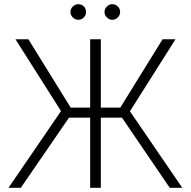

<svg xmlns="http://www.w3.org/2000/svg" viewBox="-20 -894 908 914"><path d="M460 -381.8H552.7L753.9 -707H815.4L598.6 -364.3L847.7 0H788.1L560.5 -334H460V0H409.2V-334H308.6L79.1 0H20.5L270.5 -365.2L53.7 -707H115.2L316.4 -381.8H409.2V-707H460ZM315.4 -836.9Q315.4 -852.1 326.7 -863Q337.9 -874 352.5 -874Q368.7 -874 379.2 -863.3Q389.6 -852.5 389.6 -836.9Q389.6 -821.8 378.9 -810.8Q368.2 -799.8 352.5 -799.8Q337.9 -799.8 326.7 -811Q315.4 -822.3 315.4 -836.9ZM477.5 -836.9Q477.5 -852.1 488.8 -863Q500 -874 514.6 -874Q530.3 -874 541 -863.3Q551.8 -852.5 551.8 -836.9Q551.8 -822.3 540.8 -811Q529.8 -799.8 514.6 -799.8Q500 -799.8 488.8 -811Q477.5 -822.3 477.5 -836.9Z"/></svg>

Font: Pretendard Std ExtraLight
Style: Regular
Weight: 200
Designer: Base glyphs from Inter by Rasmus Andersson; Hangeul glyphs from Noto Sans CJK(Source Han Sans) by Jang Soo-young and Kan
Foundry: Kil Hyung-jin
Version: Version 1.309